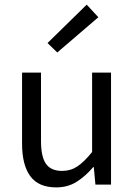

<svg xmlns="http://www.w3.org/2000/svg" viewBox="-20 -801 584 833"><path d="M224 12Q147.3 12 111.5 -36.5Q75.7 -85 75.7 -178V-486H157.9V-188.7Q157.9 -120.8 179.5 -90.2Q201.2 -59.5 249.3 -59.5Q286.4 -59.5 315.7 -79Q345 -98.5 379.6 -141.5V-486H461.7V0H394L387 -75.9H384.3Q350.8 -36.3 312.4 -12.2Q274 12 224 12ZM228.5 -573.3 186.2 -614.3 356.2 -780.8 406.7 -726.2Z"/></svg>

Font: Source Sans Variable
Style: Regular
Weight: 200
Designer: Paul D. Hunt
Foundry: Adobe Systems Incorporated
Version: Version 3.006;hotconv 1.0.111;makeotfexe 2.5.65597